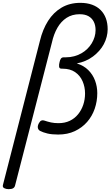

<svg xmlns="http://www.w3.org/2000/svg" viewBox="-53 -927 777 1350"><path d="M7 403Q-10 403 -23.5 396Q-37 389 -32 372L228 -641Q247 -720 285 -780Q323 -840 380 -873.5Q437 -907 512 -907Q558 -907 594 -894Q630 -881 654.5 -856.5Q679 -832 691.5 -798Q704 -764 704 -721Q704 -695 697 -668Q690 -641 677 -616.5Q664 -592 644.5 -570Q625 -548 601 -530Q577 -512 548 -499.5Q519 -487 487 -481Q536 -466 568 -434Q600 -402 615.5 -360Q631 -318 631 -272Q631 -215 613 -162.5Q595 -110 559.5 -69.5Q524 -29 473 -5Q422 19 356 19Q311 19 280 11.5Q249 4 228 -7Q215 -15 213 -29Q211 -43 220 -60Q228 -75 237 -79Q246 -83 256 -80Q283 -71 306 -66Q329 -61 358 -61Q403 -61 437.5 -77.5Q472 -94 496 -123.5Q520 -153 532.5 -190.5Q545 -228 545 -270Q545 -316 527.5 -356Q510 -396 475 -420Q440 -444 387 -444H380Q364 -444 362.5 -458.5Q361 -473 366 -491Q369 -506 375.5 -515Q382 -524 396 -524H410Q441 -524 468.5 -531.5Q496 -539 519 -552Q542 -565 560.5 -583Q579 -601 592 -622.5Q605 -644 612 -667.5Q619 -691 619 -715Q619 -749 606.5 -774Q594 -799 569.5 -813Q545 -827 507 -827Q454 -827 415 -801.5Q376 -776 350.5 -731.5Q325 -687 312 -628L53 377Q50 390 39.5 396.5Q29 403 7 403Z"/></svg>

Font: Playwrite DE SAS
Style: Regular
Weight: 400
Designer: Veronika Burian, José Scaglione
Foundry: TypeTogether
Version: Version 1.002